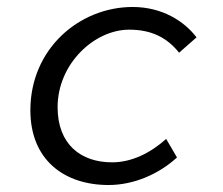

<svg xmlns="http://www.w3.org/2000/svg" viewBox="-20 -518 640 550"><path d="M291 12C364 12 436 -20 487 -67L456 -120C411 -80 358 -53 301 -53C211 -53 145 -105 145 -211C145 -335 250 -433 350 -433C413 -433 458 -411 493 -367L543 -411C508 -457 445 -498 360 -498C208 -498 67 -379 67 -202C67 -60 164 12 291 12Z"/></svg>

Font: Source Code Variable
Style: Italic
Weight: 400
Italic angle: -11°
Monospace: yes
Designer: Paul D. Hunt, Teo Tuominen
Foundry: Adobe Systems Incorporated
Version: Version 1.005;PS 1.0;hotconv 16.6.54;makeotf.lib2.5.65590